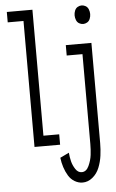

<svg xmlns="http://www.w3.org/2000/svg" viewBox="-62 -777 624 1031"><g transform="rotate(-5 250.0 -261.0)"><path d="M341 213Q319 213 298.5 201Q278 189 265 167.5Q252 146 244 121Q236 96 233 70L281 47Q283 71 288.5 93.5Q294 116 307.5 136.5Q321 157 341 157Q366 157 379.5 127.5Q393 98 396.5 69Q400 40 400 10V-474H315V-530H453V10Q453 44 448.5 77.5Q444 111 431.5 142Q419 173 394.5 193Q370 213 341 213ZM100 0V-679H15V-735H153V-56H238V0ZM418 -635Q407 -635 396.5 -641Q386 -647 381 -659.5Q376 -672 376 -685Q376 -698 381 -710.5Q386 -723 396.5 -729Q407 -735 418 -735Q429 -735 439.5 -729Q450 -723 455 -710.5Q460 -698 460 -685Q460 -672 455 -659.5Q450 -647 439.5 -641Q429 -635 418 -635Z"/></g></svg>

Font: Iosevka SS01 Light
Style: Regular
Weight: 300
Monospace: yes
Designer: Belleve Invis
Foundry: Belleve Invis
Version: 2.3.3; ttfautohint (v1.8.3)